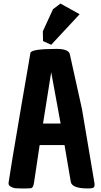

<svg xmlns="http://www.w3.org/2000/svg" viewBox="-20 -1044 568 1080"><path d="M268 -792 222 -813 221 -868 278 -992 320 -1024 428 -964ZM298 -769Q367 -769 373 -738L441 -431L510 -22Q512 -12 512 -3.5Q512 5 507 10.5Q502 16 473 16Q384 16 378 -22L343 -228H203L172 -21Q169 0 164.5 7Q160 14 152 15Q144 16 126 16H98Q63 16 54 12Q32 4 29 -6Q28 -11 28 -15Q28 -19 49 -147Q70 -275 100.5 -452Q131 -629 140.5 -684Q150 -739 151 -746Q155 -769 298 -769ZM268 -638 222 -349H321Z"/></svg>

Font: Chau Philomene One
Style: Regular
Weight: 400
Designer: Vicente Lamonaca
Foundry: TipoType
Version: Version 1.002